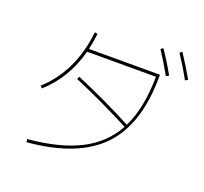

<svg xmlns="http://www.w3.org/2000/svg" viewBox="-145 -1016 1291 1216"><g transform="rotate(20 500.0 -408.0)"><path d="M747.1 -814.5 762.7 -826.2Q811.5 -754.9 856.4 -674.8L837.9 -665Q797.9 -737.3 747.1 -814.5ZM868.2 -834 883.8 -845.7Q937.5 -763.7 978.5 -691.4L960.9 -680.7Q920.9 -753.9 868.2 -834ZM113.3 -336.9Q291 -498 320.3 -771.5L339.8 -768.6Q335 -720.7 321.3 -660.2H799.8V-650.4Q799.8 -327.1 644 -163.1Q488.3 1 151.4 30.3L149.4 9.8Q361.3 -8.8 497.1 -77.6Q632.8 -146.5 702.1 -273.4Q528.3 -365.2 316.4 -456.1L324.2 -473.6Q527.3 -387.7 710.9 -291Q778.3 -426.8 780.3 -639.6H316.4Q264.6 -446.3 127 -323.2Z"/></g></svg>

Font: Mgen+ 1mn thin
Style: Regular
Weight: 100
Designer: [Source Han Sans]
Ryoko NISHIZUKA  (kana & ideographs); Paul D. Hunt (Latin, Greek & Cyrillic); Wenlong ZHANG  (bopomofo
Version: Version 1.059.20150602